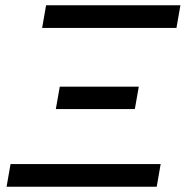

<svg xmlns="http://www.w3.org/2000/svg" viewBox="-20 -709 719 729"><path d="M5 0H575L590 -86H20ZM140 -603H650L665 -689H155ZM192 -295H492L507 -380H207Z"/></svg>

Font: KpSans
Style: BoldItalic
Weight: 700
Italic angle: -11°
Version: Version 0.66